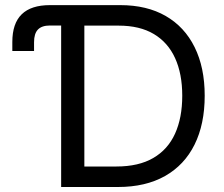

<svg xmlns="http://www.w3.org/2000/svg" viewBox="-20 -748 898 768"><path d="M29.3 -543.9V-580.1Q29.3 -654.3 66.9 -690.9Q104.5 -727.5 179.7 -727.5H224.6V-646H180.2Q147.5 -646 131.8 -629.9Q116.2 -613.8 116.2 -579.1V-543.9ZM451.7 0H275.9V-82H445.8Q534.7 -82 593 -116Q651.4 -149.9 680.2 -213.4Q709 -276.9 709 -365.2Q709 -452.6 680.4 -515.4Q651.9 -578.1 595.5 -611.8Q539.1 -645.5 454.6 -645.5H272V-727.5H460.9Q567.4 -727.5 642.8 -684.1Q718.3 -640.6 758.5 -559.3Q798.8 -478 798.8 -365.2Q798.8 -251.5 758.3 -169.7Q717.8 -87.9 640.1 -43.9Q562.5 0 451.7 0ZM317.4 -727.5V0H224.6V-727.5Z"/></svg>

Font: Adwaita Sans
Style: Regular
Weight: 400
Designer: Rasmus Andersson
Foundry: rsms
Version: Version 4.001;git-9221beed3